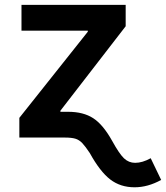

<svg xmlns="http://www.w3.org/2000/svg" viewBox="-20 -566 683 790"><path d="M59.6 0V-81.1L341.3 -435.5V-439.9H68.4V-545.9H497.1V-458L228.5 -110.4V-106H260.3Q322.8 -106 363.3 -79.8Q403.8 -53.7 440.9 12.7Q470.7 66.9 490.2 85.4Q509.8 104 536.1 104Q565.9 104 600.1 85L643.1 174.3Q588.4 204.6 533.7 204.6Q475.6 204.6 433.6 172.4Q391.6 140.1 349.6 64Q331.5 36.6 318.6 22.9Q305.7 9.3 289.8 4.6Q273.9 0 247.6 0Z"/></svg>

Font: Inter SemiBold
Style: Regular
Weight: 600
Designer: Rasmus Andersson
Foundry: rsms
Version: Version 4.001;git-9221beed3